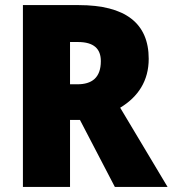

<svg xmlns="http://www.w3.org/2000/svg" viewBox="-20 -734 678 754"><path d="M289 -714H70V0H255V-263H294L431 0H638L452 -311C523 -354 564 -417 564 -503C564 -643 472 -714 289 -714ZM286 -569C349 -569 376 -542 376 -494C376 -428 340 -403 284 -403H255V-569Z"/></svg>

Font: Noto Sans Telugu SemiCondensed Black
Style: Regular
Weight: 900
Width: 4
Designer: Jelle Bosma - Monotype Design Team
Foundry: Monotype Imaging Inc.
Version: Version 2.005